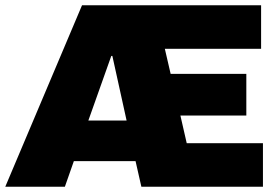

<svg xmlns="http://www.w3.org/2000/svg" viewBox="-35 -708 1055 728"><path d="M276 -688H955V-523H590L612 -428H899V-270H649L673 -165H962V0H501L479 -97H245L211 0H-15ZM445 -251 391 -496H387L300 -251Z"/></svg>

Font: Archivo Black
Style: Regular
Weight: 400
Designer: Hector Gatti
Foundry: Omnibus-Type
Version: Version 1.101; ttfautohint (v1.8)